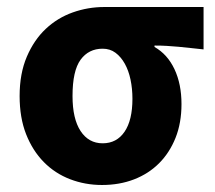

<svg xmlns="http://www.w3.org/2000/svg" viewBox="-20 -516 613 548"><path d="M271 12Q223 12 180 -4.5Q137 -21 105 -53.5Q73 -86 54.5 -133Q36 -180 36 -242Q36 -306 56.5 -354Q77 -402 110.5 -433.5Q144 -465 187.5 -480.5Q231 -496 278 -496H561V-375Q541 -377 523.5 -379Q506 -381 489.5 -382.5Q473 -384 456.5 -385Q440 -386 421 -386V-382Q458 -361 478 -318.5Q498 -276 498 -219Q498 -165 481 -122.5Q464 -80 434 -50Q404 -20 362.5 -4Q321 12 271 12ZM273 -107Q313 -107 335.5 -140Q358 -173 358 -234Q358 -263 352.5 -289Q347 -315 336 -334.5Q325 -354 309.5 -365.5Q294 -377 273 -377Q233 -377 210 -345.5Q187 -314 187 -242Q187 -177 210 -142Q233 -107 273 -107Z"/></svg>

Font: TT Toshiba Sans
Style: Bold
Weight: 700
Designer: Paul D. Hunt
Foundry: Toshiba Corporation
Version: Version 2.020;PS 2.000;hotconv 1.0.86;makeotf.lib2.5.63406